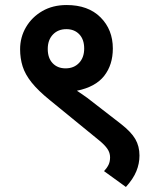

<svg xmlns="http://www.w3.org/2000/svg" viewBox="-20 -652 603 764"><path d="M60 -456Q60 -504 83.5 -544Q107 -584 148.5 -608Q190 -632 245 -632Q331 -632 380 -583Q429 -534 429 -459Q429 -394 394.5 -350Q360 -306 286 -291Q297 -284 307.5 -276.5Q318 -269 328 -262L461 -159Q502 -127 518.5 -98.5Q535 -70 535 -33Q535 -1 522.5 29.5Q510 60 481 92L394 29Q406 16 412 3.5Q418 -9 418 -26Q418 -44 407.5 -59.5Q397 -75 375 -93L179 -253Q132 -291 106 -323.5Q80 -356 70 -388Q60 -420 60 -456ZM170 -457Q170 -421 189.5 -400.5Q209 -380 241 -380Q274 -380 294.5 -401.5Q315 -423 315 -459Q315 -495 295.5 -515.5Q276 -536 244 -536Q211 -536 190.5 -514.5Q170 -493 170 -457Z"/></svg>

Font: Noto Sans SemiBold
Style: Regular
Weight: 600
Designer: Monotype Design Team
Foundry: Monotype Imaging Inc.
Version: Version 2.007